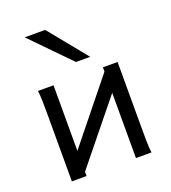

<svg xmlns="http://www.w3.org/2000/svg" viewBox="-141 -885 880 990"><g transform="rotate(-20 299.0 -390.5)"><path d="M78.1 -498C83 -470.7 83 -416.5 83 -349.1V0H163.6V-23.4L434.6 -357.9V0H520C515.1 -27.3 515.1 -81.5 515.1 -148.9V-498H434.6V-474.6L163.6 -138.2V-498ZM108.4 -781.2 313.5 -571.3H391.6L220.7 -781.2Z"/></g></svg>

Font: Andika
Style: Regular
Weight: 400
Designer: Victor Gaultney, Annie Olsen, Julie Remington, Don Collingsworth, Eric Hays
Foundry: SIL International
Version: Version 1.000